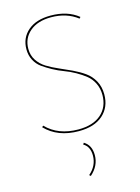

<svg xmlns="http://www.w3.org/2000/svg" viewBox="-136 -738 786 1081"><g transform="rotate(-15 257.0 -197.5)"><path d="M436 -156Q436 -194 421 -224.5Q406 -255 381.5 -274.5Q357 -294 326 -311.5Q295 -329 262.5 -341Q230 -353 199 -370Q168 -387 143.5 -404.5Q119 -422 104 -450.5Q89 -479 89 -514Q89 -581 137 -622Q185 -663 269 -663Q367 -663 430 -612L423 -604Q360 -653 269 -653Q191 -653 145.5 -614.5Q100 -576 100 -514Q100 -476 119 -447Q138 -418 168.5 -399Q199 -380 236.5 -364Q274 -348 311 -330.5Q348 -313 378.5 -291.5Q409 -270 428 -235.5Q447 -201 447 -156Q447 -82 397 -37.5Q347 7 256 7Q133 7 61 -68L69 -75Q139 -3 256 -3Q342 -3 389 -44.5Q436 -86 436 -156ZM255 268 247 261Q296 219 296 160Q296 107 259 86L265 77Q307 102 307 160Q307 222 255 268Z"/></g></svg>

Font: EauTest Hairline
Style: Regular
Weight: 250
Designer: Christian Thalmann (Catharsis Fonts)
Version: Version 0.001;PS 000.001;hotconv 1.0.88;makeotf.lib2.5.64775